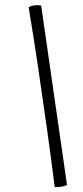

<svg xmlns="http://www.w3.org/2000/svg" viewBox="-20 -737 332 765"><path d="M94 -709Q119 -720 144 -715L247 0Q237 5 224 7Q211 9 198 8Q183 -112 166 -231.5Q149 -351 131.5 -470.5Q114 -590 94 -709Z"/></svg>

Font: Vollkorn
Style: Italic
Weight: 400
Italic angle: -11°
Designer: Friedrich Althausen
Foundry: Friedrich Althausen
Version: Version 5.001